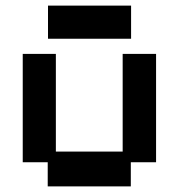

<svg xmlns="http://www.w3.org/2000/svg" viewBox="-20 -653 637 684"><path d="M150 11V-75H61V-461H179V-113H417V-461H536V-75H446V11ZM151 -515V-633H447V-515Z"/></svg>

Font: Pixelify Sans SemiBold
Style: Regular
Weight: 600
Designer: Stefie Justprince
Foundry: Typecalism Foundryline
Version: Version 1.000